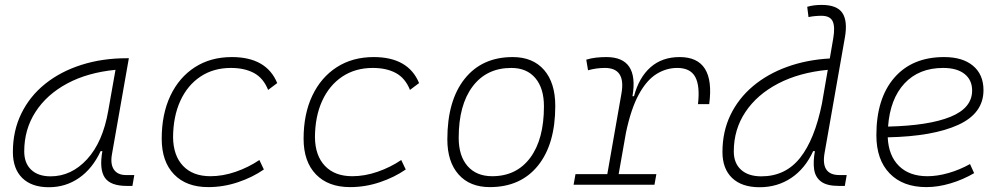

<svg xmlns="http://www.w3.org/2000/svg" viewBox="-20 -763 4142 793"><path d="M181.6 10.3Q110.8 10.3 72 -27.8Q33.2 -65.9 33.2 -135.3Q33.2 -223.1 68.4 -294.7Q103.5 -366.2 167 -417Q230.5 -467.8 316.4 -495.1Q402.3 -522.5 503.4 -522.5H512.2L442.4 -126Q435.1 -85.4 450.4 -62.7Q465.8 -40 500.5 -40H534.7L526.9 4.9H503.9Q436 4.9 412.8 -29.5Q389.6 -64 402.8 -138.7H395.5Q362.3 -66.9 306.9 -28.3Q251.5 10.3 181.6 10.3ZM189 -34.7Q274.9 -34.7 339.8 -105.5Q404.8 -176.3 427.2 -306.2L457 -474.6Q341.8 -463.4 257.3 -418Q172.9 -372.6 126.5 -300.5Q80.1 -228.5 80.1 -137.7Q80.1 -88.9 108.9 -61.8Q137.7 -34.7 189 -34.7Z M849.1 -35.2Q900.4 -35.2 953.4 -53.5Q1006.3 -71.8 1051.3 -102.1L1069.8 -63Q1022.5 -30.3 962.6 -10.3Q902.8 9.8 839.8 9.8Q749.5 9.8 698.7 -43Q647.9 -95.7 647.9 -189.9Q647.9 -292 683.8 -367.7Q719.7 -443.4 784.9 -485.4Q850.1 -527.3 937.5 -527.3Q1080.6 -527.3 1125 -419.9L1087.4 -391.6Q1067.9 -440.4 1029.1 -461.4Q990.2 -482.4 933.6 -482.4Q861.8 -482.4 808.1 -446.8Q754.4 -411.1 724.9 -346.7Q695.3 -282.2 694.8 -195.8Q695.8 -120.1 736.3 -77.6Q776.9 -35.2 849.1 -35.2Z M1435.1 -35.2Q1486.3 -35.2 1539.3 -53.5Q1592.3 -71.8 1637.2 -102.1L1655.8 -63Q1608.4 -30.3 1548.6 -10.3Q1488.8 9.8 1425.8 9.8Q1335.4 9.8 1284.7 -43Q1233.9 -95.7 1233.9 -189.9Q1233.9 -292 1269.8 -367.7Q1305.7 -443.4 1370.8 -485.4Q1436 -527.3 1523.4 -527.3Q1666.5 -527.3 1710.9 -419.9L1673.3 -391.6Q1653.8 -440.4 1615 -461.4Q1576.2 -482.4 1519.5 -482.4Q1447.8 -482.4 1394 -446.8Q1340.3 -411.1 1310.8 -346.7Q1281.2 -282.2 1280.8 -195.8Q1281.7 -120.1 1322.3 -77.6Q1362.8 -35.2 1435.1 -35.2Z M2002.9 9.8Q1920.4 9.8 1874 -42.5Q1827.6 -94.7 1827.6 -187.5Q1827.6 -347.7 1899.2 -437.5Q1970.7 -527.3 2097.7 -527.3Q2180.7 -527.3 2227.1 -474.1Q2273.4 -420.9 2273.4 -325.2Q2273.4 -167.5 2201.9 -78.9Q2130.4 9.8 2002.9 9.8ZM2012.7 -35.2Q2113.3 -35.2 2169.9 -111.3Q2226.6 -187.5 2226.6 -323.7Q2226.6 -398.4 2191.2 -440.4Q2155.8 -482.4 2091.8 -482.4Q1989.7 -482.4 1932.1 -406Q1874.5 -329.6 1874.5 -193.8Q1874.5 -119.1 1911.1 -77.1Q1947.8 -35.2 2012.7 -35.2Z M2349.1 0 2356.9 -43.9H2488.3L2546.9 -377.9Q2564.9 -482.4 2478.5 -482.4Q2442.4 -482.4 2408.7 -472.7L2401.4 -516.6Q2421.9 -522.9 2442.6 -525.1Q2463.4 -527.3 2484.4 -527.3Q2619.6 -527.3 2592.3 -365.7H2598.6Q2619.1 -442.9 2666.7 -485.1Q2714.4 -527.3 2787.1 -527.3Q2935.1 -527.3 2909.2 -333H2862.8Q2871.6 -408.7 2851.3 -445.6Q2831.1 -482.4 2777.3 -482.4Q2731.4 -482.4 2690.9 -457Q2650.4 -431.6 2618.4 -373Q2586.4 -314.5 2565.4 -215.3L2535.2 -43.9H2690.9L2683.1 0Z M3117.2 10.3Q3043.9 10.3 3003.9 -27.8Q2963.9 -65.9 2963.9 -135.3Q2963.9 -219.2 2996.8 -287.8Q3029.8 -356.4 3089.8 -407Q3149.9 -457.5 3230.7 -486.8Q3311.5 -516.1 3407.2 -521.5L3421.4 -604Q3429.7 -651.9 3419.2 -674.8Q3408.7 -697.8 3372.6 -697.8Q3359.4 -697.8 3345.9 -696.5Q3332.5 -695.3 3319.3 -692.4L3314 -734.9Q3328.6 -739.3 3343.5 -741Q3358.4 -742.7 3373.5 -742.7Q3437 -742.7 3459.2 -709.5Q3481.4 -676.3 3469.7 -608.9L3385.7 -131.3Q3369.6 -40 3446.8 -40H3477.1L3469.2 4.9H3444.3Q3395 4.9 3371.1 -13.2Q3347.2 -31.2 3342.5 -63.5Q3337.9 -95.7 3345.7 -138.7H3338.4Q3305.7 -66.9 3248.3 -28.3Q3190.9 10.3 3117.2 10.3ZM3375 -335.9V-336.4L3398.9 -474.6Q3281.2 -463.4 3194.1 -418Q3106.9 -372.6 3058.8 -300.5Q3010.7 -228.5 3010.7 -137.7Q3010.7 -88.9 3040.8 -61.8Q3070.8 -34.7 3124.5 -34.7Q3223.6 -34.7 3284.2 -110.6Q3344.7 -186.5 3375 -335.9Z M3810.5 -35.2Q3851.1 -35.2 3897.2 -48.3Q3943.4 -61.5 3986.3 -85.4L4003.4 -47.9Q3957.5 -21 3905.8 -5.6Q3854 9.8 3806.2 9.8Q3709 9.8 3654.3 -46.9Q3599.6 -103.5 3599.6 -204.6Q3599.6 -356.4 3673.6 -441.9Q3747.6 -527.3 3879.4 -527.3Q3956.1 -527.3 3999 -491.2Q4042 -455.1 4042 -390.6Q4042 -294.9 3937.7 -247.3Q3833.5 -199.7 3646.5 -195.8Q3649.9 -120.1 3692.9 -77.6Q3735.8 -35.2 3810.5 -35.2ZM3647.9 -240.2Q3815.9 -244.1 3905.5 -280.5Q3995.1 -316.9 3995.1 -389.2Q3995.1 -432.6 3963.9 -457.5Q3932.6 -482.4 3875.5 -482.4Q3775.4 -482.4 3715.8 -418.5Q3656.2 -354.5 3647.9 -240.2Z"/></svg>

Font: Cascadia Mono ExtraLight
Style: Italic
Weight: 200
Italic angle: -10°
Monospace: yes
Designer: Aaron Bell
Foundry: Saja Typeworks
Version: Version 2404.023; ttfautohint (v1.8.4)